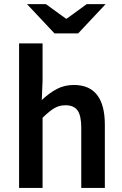

<svg xmlns="http://www.w3.org/2000/svg" viewBox="-20 -918 598 938"><path d="M73.2 0V-706.1H188V-523.9L184.1 -429.2Q220.2 -463.4 257.6 -483.2Q294.9 -502.9 340.8 -502.9Q492.2 -502.9 492.2 -308.1V0H377V-293Q377 -353 358.9 -378.4Q340.8 -403.8 299.8 -403.8Q269.5 -403.8 245.6 -389.6Q221.7 -375.5 188 -342.8V0ZM246.1 -754.9 111.8 -897.9H204.1L301.8 -827.1H306.2L403.8 -897.9H496.1L361.8 -754.9Z"/></svg>

Font: Source Sans 3 Semibold
Style: Regular
Weight: 600
Designer: Paul D. Hunt
Foundry: Adobe
Version: Version 3.052;hotconv 1.1.0;makeotfexe 2.6.0